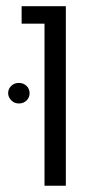

<svg xmlns="http://www.w3.org/2000/svg" viewBox="-20 -591 319 611"><path d="M121.6 0V-515.6H48.8V-571.3H189.5V0ZM40 -261.7Q25.4 -261.7 15.6 -272Q5.9 -282.2 5.9 -294.4Q5.9 -308.1 15.6 -317.6Q25.4 -327.1 40 -327.1Q54.7 -327.1 64.5 -317.6Q74.2 -308.1 74.2 -294.4Q74.2 -280.8 64.5 -271.2Q54.7 -261.7 40 -261.7Z"/></svg>

Font: Heebo Light
Style: Regular
Weight: 300
Designer: Oded Ezer
Foundry: Ezer Type House
Version: Version 3.100